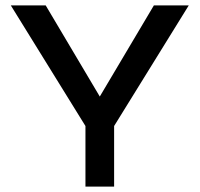

<svg xmlns="http://www.w3.org/2000/svg" viewBox="-20 -690 738 710"><path d="M20 -670 296 -224V0H402V-224L678 -670H549L349 -333L149 -670Z"/></svg>

Font: LT Wave Alt Medium
Style: Regular
Weight: 500
Designer: Daniel Lyons
Version: Version 2.5 (Glyphs App)